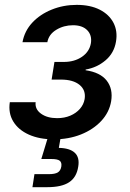

<svg xmlns="http://www.w3.org/2000/svg" viewBox="-20 -568 538 792"><path d="M202.1 6.8Q142.6 6.8 99.1 -12.7Q55.7 -32.2 34.7 -66.9Q13.7 -101.6 20.5 -146.5H127Q123.5 -117.7 149.2 -99.1Q174.8 -80.6 215.8 -80.6Q245.6 -80.6 269.8 -90.8Q293.9 -101.1 309.6 -118.9Q325.2 -136.7 329.1 -159.2Q335 -195.8 308.3 -217.8Q281.7 -239.7 231.4 -239.7H192.9L204.6 -312.5H243.2Q287.1 -312.5 318.1 -333.7Q349.1 -355 355 -390.1Q359.9 -422.9 339.8 -443.4Q319.8 -463.9 281.2 -463.9Q243.2 -463.9 212.2 -445.1Q181.2 -426.3 175.3 -394H72.8Q81.1 -439.9 113 -474.4Q145 -508.8 193.1 -528.3Q241.2 -547.9 296.4 -547.9Q352.5 -547.9 391.4 -528.1Q430.2 -508.3 448 -474.1Q465.8 -439.9 458.5 -396.5Q450.7 -349.1 415.3 -319.1Q379.9 -289.1 333.5 -281.2L333 -278.3Q393.6 -269.5 420.2 -235.4Q446.8 -201.2 438.5 -150.4Q430.7 -104.5 397.7 -69.1Q364.7 -33.7 314 -13.4Q263.2 6.8 202.1 6.8ZM113.8 204.1 122.1 150.4H181.2Q206.5 150.4 218.3 143.3Q230 136.2 232.9 119.1Q235.4 102.5 226.6 95.2Q217.8 87.9 191.4 87.9H150.4L184.1 -22.9H233.9L230 0L222.7 42Q268.1 43 288.6 62.3Q309.1 81.5 302.7 119.6Q295.9 163.6 265.1 183.8Q234.4 204.1 174.8 204.1Z"/></svg>

Font: Inter 17pt Medium
Style: Italic
Weight: 500
Italic angle: -9.3988°
Version: Version 4.001;git-66647c0bb